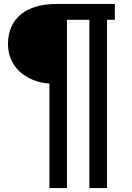

<svg xmlns="http://www.w3.org/2000/svg" viewBox="-20 -760 662 960"><path d="M227.1 -342.3Q181.6 -345.2 143.6 -361.1Q105.5 -377 77.9 -402.6Q50.3 -428.2 35.2 -463.1Q20 -498 20 -539.1Q20 -588.9 37.1 -626.5Q54.2 -664.1 85.9 -689.5Q117.7 -714.8 162.4 -727.5Q207 -740.2 262.2 -740.2H554.2V-661.1H515.1V180.2H426.8V-661.1H314.9V180.2H227.1Z"/></svg>

Font: Twentytwelve Slab
Style: TwentytwelveSlab
Weight: 400
Designer: Domenico Catapano
Version: Version 1.00 2012